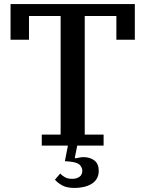

<svg xmlns="http://www.w3.org/2000/svg" viewBox="-20 -718 717 947"><path d="M186 -54H279V-639H123V-522H32V-698H645V-522H554V-639H398V-54H491V0H361L349 60L352 63Q362 61 372.5 59Q383 57 392 57Q424 57 445.5 73.5Q467 90 467 124Q467 147 457.5 163Q448 179 431.5 189Q415 199 393.5 204Q372 209 349 209Q308 209 285 195.5Q262 182 251 168L277 138Q287 149 301 156.5Q315 164 335 164Q358 164 372 154Q386 144 386 124Q386 110 374.5 96.5Q363 83 325 79L300 77L315 0H186Z"/></svg>

Font: IBM Plex Serif Medm
Style: Regular
Weight: 500
Designer: Mike Abbink, Paul van der Laan, Pieter van Rosmalen
Foundry: Bold Monday
Version: Version 3.001